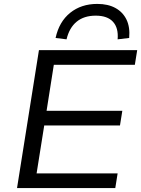

<svg xmlns="http://www.w3.org/2000/svg" viewBox="-20 -961 721 981"><path d="M67 0 179 -705H681L669 -630H255L218 -395H605L593 -320H206L167 -75H581L569 0ZM320 -760 264 -767Q282 -850 338.5 -895.5Q395 -941 477 -941Q532 -941 570 -920Q608 -899 626.5 -860.5Q645 -822 640 -767L581 -760Q586 -818 557.5 -849.5Q529 -881 469 -881Q409 -881 371.5 -850Q334 -819 320 -760Z"/></svg>

Font: Nunito Sans 10pt SemiExpanded
Style: Italic
Weight: 400
Width: 6
Italic angle: -9°
Designer: Vernon Adams
Foundry: Vernon Adams
Version: Version 3.101;gftools[0.9.27]